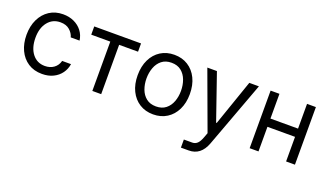

<svg xmlns="http://www.w3.org/2000/svg" viewBox="-72 -1029 2911 1709"><g transform="rotate(20 1384.0 -174.5)"><path d="M298.3 11.4Q221.6 11.4 166.2 -24.9Q110.8 -61.1 81 -124.6Q51.1 -188.2 51.1 -269.9Q51.1 -353 81.9 -416.7Q112.6 -480.5 167.8 -516.5Q223 -552.6 296.9 -552.6Q354.4 -552.6 400.6 -531.2Q446.7 -509.9 476.2 -471.6Q505.7 -433.2 512.8 -382.1H429Q419.4 -419.4 386.5 -448.3Q353.7 -477.3 298.3 -477.3Q224.8 -477.3 179.9 -421.3Q134.9 -365.4 134.9 -272.7Q134.9 -177.9 179.3 -120.9Q223.7 -63.9 298.3 -63.9Q347.3 -63.9 382.3 -89.1Q417.3 -114.3 429 -159.1H512.8Q505.7 -110.8 477.8 -72.3Q449.9 -33.7 404.3 -11.2Q358.7 11.4 298.3 11.4Z M592.3 -467.3V-545.5H1035.5V-467.3H856.5V0H772.7V-467.3Z M1350.9 11.4Q1277 11.4 1221.4 -23.8Q1165.8 -58.9 1134.8 -122.2Q1103.7 -185.4 1103.7 -269.9Q1103.7 -355.1 1134.8 -418.7Q1165.8 -482.2 1221.4 -517.4Q1277 -552.6 1350.9 -552.6Q1424.7 -552.6 1480.3 -517.4Q1535.9 -482.2 1566.9 -418.7Q1598 -355.1 1598 -269.9Q1598 -185.4 1566.9 -122.2Q1535.9 -58.9 1480.3 -23.8Q1424.7 11.4 1350.9 11.4ZM1350.9 -63.9Q1407 -63.9 1443.2 -92.7Q1479.4 -121.4 1496.8 -168.3Q1514.2 -215.2 1514.2 -269.9Q1514.2 -324.6 1496.8 -371.8Q1479.4 -419 1443.2 -448.2Q1407 -477.3 1350.9 -477.3Q1294.7 -477.3 1258.5 -448.2Q1222.3 -419 1204.9 -371.8Q1187.5 -324.6 1187.5 -269.9Q1187.5 -215.2 1204.9 -168.3Q1222.3 -121.4 1258.5 -92.7Q1294.7 -63.9 1350.9 -63.9Z M1759.9 204.5H1686.1V127.8H1765.6Q1792.6 127.8 1812.7 109.4Q1832.7 90.9 1849.4 45.5L1865.1 2.8L1663.4 -545.5H1754.3L1904.8 -110.8H1910.5L2061.1 -545.5H2152L1920.5 79.5Q1873.9 204.5 1759.9 204.5Z M2346.6 -545.5V-311.1H2608V-545.5H2691.8V0H2608V-233H2346.6V0H2262.8V-545.5Z"/></g></svg>

Font: Inter Zeller
Style: Regular
Weight: 400
Designer: Rasmus Andersson; Joe Bland
Foundry: zeller
Version: Version 3.015;git-dec3a8cb1